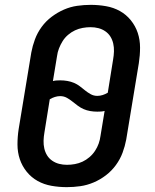

<svg xmlns="http://www.w3.org/2000/svg" viewBox="-20 -763 640 791"><path d="M255 8Q223 8 192 2.5Q161 -3 135 -17.5Q109 -32 90 -55.5Q71 -79 61.5 -107.5Q52 -136 52 -168Q52 -200 57 -232L109 -547Q114 -574 124 -601Q134 -628 151.5 -652Q169 -676 193 -694Q217 -712 243.5 -723.5Q270 -735 298 -739Q326 -743 354 -743Q386 -743 417 -737.5Q448 -732 474 -717.5Q500 -703 519 -679.5Q538 -656 547.5 -627.5Q557 -599 557 -567Q557 -535 552 -503L500 -188Q495 -161 485 -134Q475 -107 457.5 -83Q440 -59 416.5 -41Q393 -23 366 -11.5Q339 0 311 4Q283 8 255 8ZM381 -368Q392 -368 403 -371.5Q414 -375 424 -381L446 -518Q449 -535 449.5 -551.5Q450 -568 446.5 -583.5Q443 -599 435 -612Q427 -625 414 -634Q401 -643 385.5 -647Q370 -651 353 -651Q337 -651 320.5 -648Q304 -645 289 -638Q274 -631 260.5 -619.5Q247 -608 238 -593.5Q229 -579 223 -563.5Q217 -548 215 -532L198 -429Q205 -431 213 -431.5Q221 -432 228 -432Q243 -432 257.5 -429.5Q272 -427 285 -421.5Q298 -416 309 -407.5Q320 -399 330.5 -390.5Q341 -382 353.5 -375Q366 -368 381 -368ZM256 -84Q272 -84 288.5 -87Q305 -90 320 -97Q335 -104 348.5 -115.5Q362 -127 371.5 -141.5Q381 -156 386.5 -171.5Q392 -187 394 -203L411 -306Q404 -304 396 -303.5Q388 -303 381 -303Q366 -303 351.5 -305.5Q337 -308 324.5 -313.5Q312 -319 300.5 -327.5Q289 -336 278.5 -344.5Q268 -353 255.5 -360Q243 -367 228 -367Q217 -367 206 -363.5Q195 -360 185 -354L163 -217Q160 -200 159.5 -183.5Q159 -167 162.5 -151.5Q166 -136 174 -123Q182 -110 195 -101Q208 -92 223.5 -88Q239 -84 256 -84Z"/></svg>

Font: Iosevka Semibold Extended
Style: Italic
Weight: 600
Width: 7
Italic angle: -9°
Monospace: yes
Designer: Belleve Invis
Foundry: Belleve Invis
Version: Version 32.5.0; ttfautohint (v1.8.4)